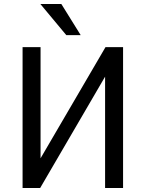

<svg xmlns="http://www.w3.org/2000/svg" viewBox="-20 -941 729 961"><path d="M93 0V-705H183V-135H175L508 -705H596V0H506V-571H514L181 0ZM312 -765 182 -921H287L384 -765Z"/></svg>

Font: Nunito Sans 7pt Condensed Medium
Style: Regular
Weight: 500
Width: 3
Designer: Vernon Adams
Foundry: Vernon Adams
Version: Version 3.101;gftools[0.9.27]